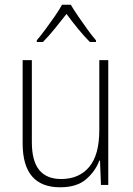

<svg xmlns="http://www.w3.org/2000/svg" viewBox="-20 -784 562 814"><path d="M439 -529V0H408L404 -103H401Q385 -59 345.5 -24.5Q306 10 235 10Q76 10 76 -176V-529H115V-182Q115 -101 146.5 -63Q178 -25 239 -25Q315 -25 358 -76Q401 -127 401 -232V-529ZM280 -764Q293 -742 312.5 -713.5Q332 -685 352 -657.5Q372 -630 387 -613V-606H361Q336 -631 309.5 -663.5Q283 -696 262 -725Q240 -697 213.5 -664Q187 -631 162 -606H136V-613Q152 -632 172.5 -659.5Q193 -687 212 -714.5Q231 -742 243 -764Z"/></svg>

Font: Noto Sans Armenian SemiCondensed ExtraLight
Style: Regular
Weight: 200
Width: 4
Designer: Monotype Design Team
Foundry: Monotype Imaging Inc.
Version: Version 2.008; ttfautohint (v1.8.4.7-5d5b)